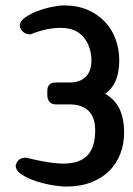

<svg xmlns="http://www.w3.org/2000/svg" viewBox="-20 -567 491 710"><path d="M369 -220Q406 -199 422.5 -163Q439 -127 439 -77Q439 -35 425 1.5Q411 38 384 65Q357 92 316.5 107.5Q276 123 223 123Q206 123 175 118Q144 113 113.5 103Q83 93 60.5 78.5Q38 64 38 45Q45 16 76 16Q165 38 214 38Q274 38 303 8Q332 -22 332 -85Q332 -133 307.5 -157Q283 -181 237 -181H187Q170 -181 162.5 -191Q155 -201 155 -215V-231Q155 -262 187 -262H237Q276 -262 297 -283Q318 -304 318 -343Q318 -394 289.5 -429Q261 -464 204 -464Q180 -464 152.5 -458.5Q125 -453 93 -440Q62 -440 53 -470Q53 -488 72.5 -502Q92 -516 118.5 -526Q145 -536 172.5 -541.5Q200 -547 216 -547Q266 -547 304 -530.5Q342 -514 368 -486.5Q394 -459 407.5 -422Q421 -385 421 -344Q421 -302 409 -271.5Q397 -241 369 -220Z"/></svg>

Font: Jura
Style: Bold
Weight: 700
Designer: Ed Merritt
Foundry: Ten by Twenty
Version: Version 1.007